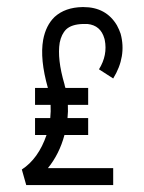

<svg xmlns="http://www.w3.org/2000/svg" viewBox="-20 -535 415 554"><path d="M220.7 -514.6Q286.1 -514.6 317.4 -461.9Q324.2 -449.2 328.1 -437.5Q345.7 -372.1 306.6 -308.6L265.6 -335Q291 -376 282.2 -419.9Q281.2 -422.9 281.2 -423.8Q270.5 -461.9 232.4 -465.8Q225.6 -465.8 218.8 -465.8Q186.5 -464.8 170.9 -450.2Q157.2 -436.5 152.3 -412.1Q144.5 -365.2 166 -292Q167 -286.1 168.9 -281.2H234.4V-232.4H175.8Q176.8 -212.9 174.8 -194.3H234.4V-145.5H166Q151.4 -90.8 118.2 -49.8H306.6V-1H55.7L43 -45.9Q90.8 -77.1 114.3 -145.5H81.1V-194.3H125Q127 -213.9 126 -232.4H81.1V-281.2H118.2Q94.7 -364.3 104.5 -419.9Q112.3 -461.9 137.7 -486.3Q168 -513.7 217.8 -514.6Q219.7 -514.6 220.7 -514.6Z"/></svg>

Font: Bratas-flat
Style: flat
Weight: 400
Designer: MUHAMMAD YONI
Version: Version 001.000